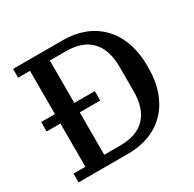

<svg xmlns="http://www.w3.org/2000/svg" viewBox="-153 -861 1034 1023"><g transform="rotate(-30 364.0 -349.0)"><path d="M49 -54H122V-320H37V-378H122V-644H49V-698H356Q426 -698 485 -675.5Q544 -653 587 -609Q630 -565 653.5 -500Q677 -435 677 -349Q677 -263 653.5 -198Q630 -133 587 -89Q544 -45 485 -22.5Q426 0 356 0H49ZM241 -59H339Q442 -59 494 -114Q546 -169 546 -275V-423Q546 -529 494 -584Q442 -639 339 -639H241V-378H367V-320H241Z"/></g></svg>

Font: IBM Plex Serif Medm
Style: Regular
Weight: 500
Designer: Mike Abbink, Paul van der Laan, Pieter van Rosmalen
Foundry: Bold Monday
Version: Version 3.001